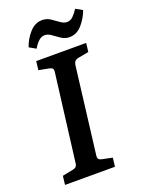

<svg xmlns="http://www.w3.org/2000/svg" viewBox="-140 -801 646 867"><g transform="rotate(-20 182.5 -367.5)"><path d="M18 0 23 -42 72 -52Q85 -54 90.5 -60Q96 -66 97 -80L149 -494Q151 -507 146 -512Q141 -517 130 -519L82 -528L87 -570H327L322 -528L273 -519Q261 -517 255 -511Q249 -505 247 -491L196 -76Q195 -64 199.5 -59Q204 -54 215 -52L263 -42L258 0ZM266 -620Q245 -620 227 -632Q209 -644 193.5 -655.5Q178 -667 162 -667Q147 -667 133.5 -655Q120 -643 108 -622L76 -640Q88 -676 114 -705.5Q140 -735 175 -735Q197 -735 214.5 -723Q232 -711 248 -699.5Q264 -688 279 -688Q295 -688 307.5 -700Q320 -712 333 -732L365 -714Q352 -678 326.5 -649Q301 -620 266 -620Z"/></g></svg>

Font: Rasa Medium
Style: Italic
Weight: 500
Italic angle: -7.10001°
Designer: Anna Giedrys (Yrsa+Rasa design), David Brezina (Yrsa art-direction, Rasa art-direction, design)
Foundry: Rosetta Type Foundry
Version: Version 2.004